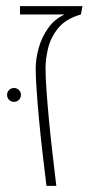

<svg xmlns="http://www.w3.org/2000/svg" viewBox="-20 -604 329 624"><path d="M131 0Q125 -49 118.5 -104.5Q112 -160 107 -213.5Q102 -267 99 -311Q96 -355 96 -382Q96 -412 105.5 -447Q115 -482 136 -512Q157 -542 190 -557H243Q194 -543 169.5 -513Q145 -483 136.5 -448Q128 -413 128 -382Q128 -355 131 -311.5Q134 -268 139 -215Q144 -162 150.5 -106.5Q157 -51 163 0ZM45 -557V-584H248L243 -557ZM26 -273Q16 -273 9.5 -279.5Q3 -286 3 -296Q3 -305 9.5 -311.5Q16 -318 26 -318Q35 -318 41.5 -311.5Q48 -305 48 -296Q48 -286 41.5 -279.5Q35 -273 26 -273Z"/></svg>

Font: Noto Sans Hebrew Light
Style: Regular
Weight: 100
Version: Version 3.000